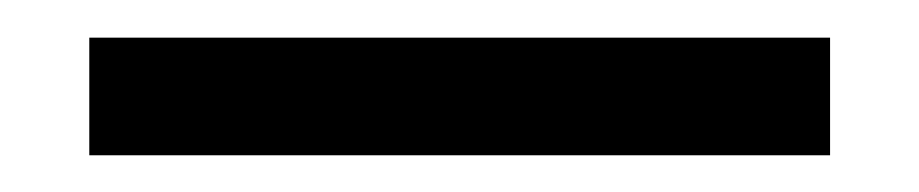

<svg xmlns="http://www.w3.org/2000/svg" viewBox="-20 20 493 103"><path d="M27.9 103.3V40.2H425.3V103.3Z"/></svg>

Font: Anek Latin Medium
Style: Regular
Weight: 500
Designer: Yesha Goshar
Foundry: Ek Type
Version: Version 1.003